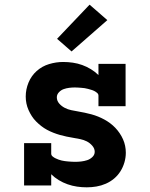

<svg xmlns="http://www.w3.org/2000/svg" viewBox="-20 -793 640 821"><path d="M351 8Q330 8 309.5 5Q289 2 269 -5Q249 -12 231 -23Q213 -34 199 -48V0H83V-181H199V-136Q199 -129 205 -124Q211 -119 217.5 -116Q224 -113 230.5 -110.5Q237 -108 244 -106.5Q251 -105 258 -104Q265 -103 272 -102.5Q279 -102 286.5 -101.5Q294 -101 301 -101Q314 -101 327 -102.5Q340 -104 352.5 -108Q365 -112 375 -121.5Q385 -131 385 -144Q385 -158 374.5 -170Q364 -182 351 -188.5Q338 -195 323.5 -198Q309 -201 294 -203.5Q279 -206 264.5 -209Q250 -212 236 -216Q222 -220 208 -225.5Q194 -231 181 -238Q168 -245 156.5 -254Q145 -263 134.5 -273.5Q124 -284 116 -296.5Q108 -309 102 -322.5Q96 -336 93 -350.5Q90 -365 90 -380Q90 -411 102 -440Q114 -469 137 -489.5Q160 -510 190 -519Q220 -528 250 -528Q271 -528 291.5 -525Q312 -522 331.5 -515Q351 -508 369 -497Q387 -486 401 -472V-520H517V-339H401V-384Q401 -391 395 -396Q389 -401 383 -404Q377 -407 370 -409Q363 -411 356 -413Q349 -415 342 -416Q335 -417 328 -417.5Q321 -418 314 -418.5Q307 -419 300 -419Q288 -419 276 -417.5Q264 -416 252.5 -412Q241 -408 232 -398.5Q223 -389 223 -377Q223 -362 233 -350.5Q243 -339 256.5 -332Q270 -325 284.5 -322Q299 -319 313.5 -316.5Q328 -314 342.5 -311Q357 -308 371.5 -304Q386 -300 399.5 -294.5Q413 -289 426 -282Q439 -275 451 -266Q463 -257 473 -246.5Q483 -236 491.5 -223.5Q500 -211 506 -197.5Q512 -184 515 -169.5Q518 -155 518 -140Q518 -119 512 -98.5Q506 -78 495 -60.5Q484 -43 468 -29.5Q452 -16 432.5 -7.5Q413 1 392.5 4.5Q372 8 351 8ZM286 -573 224 -627 363 -773 439 -707Z"/></svg>

Font: Iosevka Etoile Heavy
Style: Regular
Weight: 900
Designer: Belleve Invis
Foundry: Belleve Invis
Version: Version 22.1.2; ttfautohint (v1.8.4)